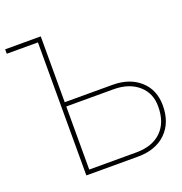

<svg xmlns="http://www.w3.org/2000/svg" viewBox="-154 -841 904 955"><g transform="rotate(-20 298.0 -364.0)"><path d="M165 -727.5V-378.9H415Q507.3 -379.4 562.7 -329.8Q618.2 -280.3 618.2 -197.3Q618.2 -106 563.5 -53Q508.8 0 415 0H141.6V-704.1H-23.4V-727.5ZM165 -356.4V-22.5H415Q500 -22.9 547.4 -69.3Q594.7 -115.7 594.7 -199.2Q595.7 -270.5 546.1 -313.5Q496.6 -356.4 415 -356.4Z"/></g></svg>

Font: Inter Display Thin
Style: Regular
Weight: 100
Designer: Rasmus Andersson
Foundry: rsms
Version: Version 4.000;git-a52131595